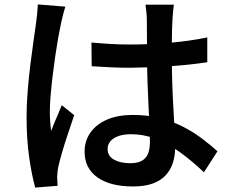

<svg xmlns="http://www.w3.org/2000/svg" viewBox="-20 -800 1040 867"><path d="M393 -608Q436 -604 479 -601.5Q522 -599 567 -599Q658 -599 748.5 -607Q839 -615 916 -631V-519Q837 -507 747 -501Q657 -495 567 -494Q523 -494 480.5 -496Q438 -498 394 -501ZM765 -779Q763 -765 761.5 -748.5Q760 -732 759 -716Q758 -699 757 -671.5Q756 -644 756 -611Q756 -578 756 -544Q756 -479 758 -420Q760 -361 763 -310Q766 -259 768.5 -215Q771 -171 771 -134Q771 -98 761 -66Q751 -34 729 -9.5Q707 15 670.5 28.5Q634 42 581 42Q478 42 420 1Q362 -40 362 -115Q362 -164 388.5 -201.5Q415 -239 463.5 -260Q512 -281 580 -281Q648 -281 705 -266Q762 -251 809 -226.5Q856 -202 894 -173Q932 -144 962 -117L901 -22Q845 -75 791.5 -113.5Q738 -152 683.5 -173Q629 -194 571 -194Q524 -194 495 -176Q466 -158 466 -127Q466 -95 495 -79Q524 -63 568 -63Q602 -63 621.5 -74.5Q641 -86 649 -107.5Q657 -129 657 -159Q657 -185 655 -228.5Q653 -272 650.5 -324.5Q648 -377 646 -433.5Q644 -490 644 -543Q644 -599 643.5 -645Q643 -691 643 -714Q643 -726 641 -745.5Q639 -765 637 -779ZM275 -770Q272 -760 267.5 -744Q263 -728 259.5 -712Q256 -696 254 -687Q249 -664 242.5 -627.5Q236 -591 229.5 -546.5Q223 -502 217.5 -456Q212 -410 208.5 -368Q205 -326 205 -295Q205 -275 206.5 -252.5Q208 -230 211 -209Q218 -228 226.5 -248Q235 -268 243.5 -287.5Q252 -307 259 -325L315 -280Q302 -241 287 -196.5Q272 -152 260.5 -112.5Q249 -73 243 -46Q241 -36 239.5 -22.5Q238 -9 238 0Q239 7 239 18Q239 29 240 39L139 47Q124 -6 112 -88Q100 -170 100 -272Q100 -328 105 -389Q110 -450 117 -507.5Q124 -565 131 -612.5Q138 -660 142 -690Q145 -710 147.5 -734.5Q150 -759 151 -780Z"/></svg>

Font: Noto Sans TC SemiBold
Style: Regular
Weight: 600
Designer: Ryoko NISHIZUKA  (kana, bopomofo & ideographs); Paul D. Hunt (Latin, Greek & Cyrillic); Sandoll Communications , Soo-you
Foundry: Adobe
Version: Version 2.004-H2;hotconv 1.0.118;makeotfexe 2.5.65603